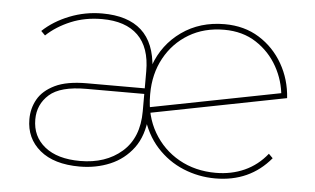

<svg xmlns="http://www.w3.org/2000/svg" viewBox="-43 -583 1067 650"><g transform="rotate(5 491.0 -258.5)"><path d="M248 3Q161 3 113 -37Q65 -77 65 -142Q65 -179 82.5 -210Q100 -241 140 -260.5Q180 -280 249 -280H451V-261H248Q160 -261 122.5 -227.5Q85 -194 85 -143Q85 -85 128 -50.5Q171 -16 248 -16Q335 -16 390 -64Q445 -112 445 -202V-338Q445 -419 403 -460Q361 -501 281 -501Q223 -501 175 -481Q127 -461 93 -429L79 -443Q116 -478 169 -499Q222 -520 280 -520Q367 -520 413.5 -478Q460 -436 465 -350L462 -359Q488 -432 550 -476Q612 -520 696 -520Q763 -520 813.5 -488.5Q864 -457 894 -404.5Q924 -352 928 -289L464 -198L457 -216L917 -306L908 -292Q904 -346 877.5 -393.5Q851 -441 805 -471Q759 -501 696 -501Q628 -501 576 -470Q524 -439 494.5 -385Q465 -331 465 -263V-259Q465 -188 497 -133Q529 -78 584 -47Q639 -16 709 -16Q762 -16 806.5 -36Q851 -56 883 -96L897 -82Q826 3 709 3Q652 3 600 -18.5Q548 -40 509.5 -82.5Q471 -125 453 -189L466 -187Q461 -120 430 -78.5Q399 -37 351.5 -17Q304 3 248 3Z"/></g></svg>

Font: Montserrat Alternates Thin
Style: Regular
Weight: 100
Designer: Julieta Ulanovsky
Foundry: Julieta Ulanovsky
Version: Version 9.000